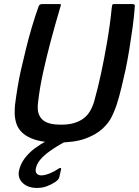

<svg xmlns="http://www.w3.org/2000/svg" viewBox="-20 -693 685 947"><path d="M265 10Q198 10 156 -3Q114 -16 91.5 -37Q69 -58 61 -83Q53 -108 52.5 -132Q52 -156 54 -175Q59 -215 66.5 -261Q74 -307 83 -346Q94 -394 107.5 -449.5Q121 -505 137.5 -560.5Q154 -616 171 -663Q173 -668 177.5 -670.5Q182 -673 188 -673Q209 -673 229.5 -673Q250 -673 272 -673Q280 -673 280.5 -670.5Q281 -668 276 -653Q264 -613 252 -570Q240 -527 228 -482Q208 -406 192 -333Q176 -260 168 -191Q165 -170 166.5 -152.5Q168 -135 175.5 -121Q183 -107 196 -97.5Q209 -88 230 -83Q251 -78 281 -78Q318 -78 345 -86Q372 -94 391.5 -108.5Q411 -123 423.5 -144Q436 -165 444 -191Q463 -259 478.5 -331Q494 -403 507 -479Q515 -525 521 -568.5Q527 -612 531 -653Q533 -668 534.5 -670.5Q536 -673 545 -673Q567 -673 588.5 -673Q610 -673 632 -673Q639 -673 642.5 -670.5Q646 -668 645 -663Q642 -616 634.5 -561Q627 -506 618 -450.5Q609 -395 599 -348Q590 -308 579 -261.5Q568 -215 555 -175Q547 -151 532.5 -120Q518 -89 487 -59.5Q456 -30 402.5 -10Q349 10 265 10ZM162 234Q118 234 92 209.5Q66 185 74 147Q82 114 102.5 87Q123 60 152 38.5Q181 17 213 0Q223 -5 234 -8.5Q245 -12 257 -12H312Q318 -12 318 -8.5Q318 -5 311 0Q258 29 225.5 52.5Q193 76 177 96.5Q161 117 157 137Q153 156 162.5 164.5Q172 173 187 172Q204 171 227 161.5Q250 152 267 140Q273 135 278 135.5Q283 136 281 143L273 179Q272 186 266.5 192.5Q261 199 252 205Q232 218 210 226Q188 234 162 234Z"/></svg>

Font: Glory Thin SemiBold
Style: Italic
Weight: 600
Italic angle: -12°
Version: Version 1.011